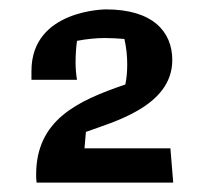

<svg xmlns="http://www.w3.org/2000/svg" viewBox="-20 -735 442 409"><path d="M343 -419H160L163 -454C220 -475 347 -508 347 -607C347 -668 305 -715 206 -715C206 -715 47 -715 47 -584C47 -578 47 -572 47 -565H144C142 -577 141 -590 141 -602C141 -618 142 -633 144 -648C165 -652 185 -654 204 -654C218 -654 232 -653 245 -652C249 -634 251 -617 251 -598C251 -584 250 -569 247 -555C144 -520 57 -479 57 -363C57 -358 57 -352 58 -346H349Z"/></svg>

Font: Galindo
Style: Regular
Weight: 400
Designer: Astigmatic (AOETI)
Foundry: Astigmatic (AOETI)
Version: Version 1.000